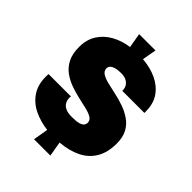

<svg xmlns="http://www.w3.org/2000/svg" viewBox="-231 -877 1063 1063"><g transform="rotate(45 300.0 -345.5)"><path d="M227 66 242 -22Q184 -29 135 -52.5Q86 -76 57 -119Q28 -162 28 -224Q28 -229 28 -234Q28 -239 29 -246H204Q203 -243 203 -239.5Q203 -236 203 -233Q203 -218 210.5 -203Q218 -188 236 -178.5Q254 -169 287 -169Q324 -169 342 -174.5Q360 -180 366.5 -189Q373 -198 373 -208Q373 -228 355 -239Q337 -250 307.5 -257Q278 -264 242.5 -272Q207 -280 172 -292.5Q137 -305 107.5 -326.5Q78 -348 60 -383Q42 -418 42 -472Q42 -529 68 -570.5Q94 -612 139.5 -637.5Q185 -663 242 -671L227 -757H355L340 -674Q401 -669 449.5 -646.5Q498 -624 527 -583Q556 -542 556 -480V-469H383V-473Q383 -489 375.5 -502.5Q368 -516 352 -525Q336 -534 308 -534Q283 -534 266 -529Q249 -524 241 -515.5Q233 -507 233 -495Q233 -475 251 -463.5Q269 -452 299 -444.5Q329 -437 365 -429.5Q401 -422 436.5 -409.5Q472 -397 502 -376.5Q532 -356 550 -323.5Q568 -291 568 -241Q568 -171 540 -124Q512 -77 461 -52Q410 -27 340 -21L355 66Z"/></g></svg>

Font: Chivo Medium Black
Style: Regular
Weight: 900
Version: Version 2.002